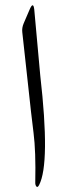

<svg xmlns="http://www.w3.org/2000/svg" viewBox="-20 -716 258 736"><path d="M92.8 -677.7Q107.4 -712.9 111.3 -679.7Q111.3 -679.7 134.3 -426.8Q172.9 -89.8 129.9 -6.8Q124 4.4 119.4 -1.2Q114.7 -6.8 115.2 -17.6Q117.7 -135.7 108.6 -206.5Q99.6 -277.3 86.9 -397L65.4 -592.8Q63.5 -609.4 70.8 -626.5Z"/></svg>

Font: Amiri
Style: Regular
Weight: 400
Designer: Khaled Hosny
Version: Version 000.108